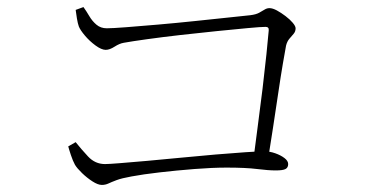

<svg xmlns="http://www.w3.org/2000/svg" viewBox="-20 -622 1040 543"><path d="M695 -158Q701 -206 708.5 -261.5Q716 -317 722.5 -371Q729 -425 733.5 -468.5Q738 -512 740 -536Q741 -546 731 -546Q718 -546 680.5 -542.5Q643 -539 593 -534Q543 -529 490.5 -523Q438 -517 395 -511Q352 -505 330 -501Q318 -499 304 -490Q290 -481 279 -481Q267 -481 250 -493.5Q233 -506 220 -521.5Q207 -537 203 -547Q200 -555 197.5 -570Q195 -585 194 -594L216 -602Q224 -591 232.5 -576.5Q241 -562 253 -552Q265 -542 282 -542Q297 -542 336.5 -545Q376 -548 427.5 -552.5Q479 -557 531.5 -562.5Q584 -568 626.5 -572.5Q669 -577 688 -579Q704 -581 713 -586Q722 -591 728.5 -595Q735 -599 742 -599Q751 -599 763 -592.5Q775 -586 787.5 -576.5Q800 -567 808 -557.5Q816 -548 816 -542Q816 -533 810.5 -526.5Q805 -520 798.5 -512.5Q792 -505 789 -493Q786 -477 780 -442Q774 -407 767 -359.5Q760 -312 752 -260Q744 -208 736 -158ZM268 -99Q257 -99 241.5 -109Q226 -119 212 -132.5Q198 -146 192 -156Q186 -167 180.5 -183.5Q175 -200 173 -208L194 -220Q209 -201 229 -179.5Q249 -158 277 -158Q287 -158 318.5 -160.5Q350 -163 395.5 -167Q441 -171 491.5 -176Q542 -181 589.5 -185Q637 -189 674 -191.5Q711 -194 727 -194Q743 -194 758.5 -188.5Q774 -183 784.5 -175Q795 -167 795 -158Q795 -148 787.5 -144Q780 -140 760 -140Q739 -140 707 -144Q675 -148 621 -148Q581 -148 530 -144Q479 -140 431.5 -134.5Q384 -129 352 -123Q324 -118 309.5 -112.5Q295 -107 286.5 -103Q278 -99 268 -99Z"/></svg>

Font: Noto Serif JP ExtraLight
Style: Regular
Weight: 200
Designer: Ryoko NISHIZUKA  (kana & ideographs); Frank Grießhammer (Latin, Greek & Cyrillic); Wenlong ZHANG  (bopomofo); Sandoll Co
Foundry: Adobe
Version: Version 2.002-H1;hotconv 1.1.0;makeotfexe 2.6.0